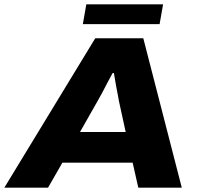

<svg xmlns="http://www.w3.org/2000/svg" viewBox="-54 -863 914 883"><path d="M-34 0 384 -687H605L782 0H582L556 -115H233L167 0ZM314 -256H524L493 -398Q491 -411 487.5 -428.5Q484 -446 480.5 -464.5Q477 -483 474.5 -499.5Q472 -516 470 -527H464Q453 -508 440.5 -483.5Q428 -459 416 -436.5Q404 -414 394 -397ZM327 -752 343 -843H696L680 -752Z"/></svg>

Font: Archivo SemiExpanded ExtraBold
Style: Italic
Weight: 800
Width: 6
Italic angle: -10°
Designer: Hector Gatti
Foundry: Omnibus-Type
Version: Version 2.001